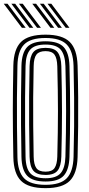

<svg xmlns="http://www.w3.org/2000/svg" viewBox="-30 -993 475 1022"><path d="M212.5 8.5Q121.2 8.5 82 -30.4Q42.8 -69.2 41 -156.8Q39.5 -228.2 38.9 -288.6Q38.2 -349 38.2 -405.1Q38.2 -461.2 39 -519.1Q39.8 -577 41 -643.5Q42.8 -731.2 82 -769.9Q121.2 -808.5 212.5 -808.5Q302 -808.5 341.2 -769.8Q380.5 -731 383 -643.5Q385.5 -552.8 386.1 -474.4Q386.8 -396 386 -319.2Q385.2 -242.5 383 -156.8Q380.5 -69.8 341.6 -30.6Q302.8 8.5 212.5 8.5ZM212.5 -9.2Q291.5 -9.2 325.4 -44.2Q359.2 -79.2 361.5 -157.5Q363.8 -243.2 364.5 -319.4Q365.2 -395.5 364.5 -473.4Q363.8 -551.2 361.5 -642.8Q359.2 -721.5 325.1 -756.1Q291 -790.8 212.5 -790.8Q131.5 -790.8 97.9 -755.6Q64.2 -720.5 62.8 -643Q60.8 -548 60.2 -471Q59.8 -394 60.4 -319.5Q61 -245 62.8 -157.2Q64.2 -79.5 97.9 -44.4Q131.5 -9.2 212.5 -9.2ZM212.5 -26.8Q143.8 -26.8 114.8 -57.4Q85.8 -88 84.2 -157.8Q82.5 -253 81.9 -329.9Q81.2 -406.8 81.9 -481Q82.5 -555.2 84.2 -642.5Q85.8 -712.2 114.9 -742.8Q144 -773.2 212.5 -773.2Q280.8 -773.2 309.2 -742.1Q337.8 -711 339.8 -642.2Q341.8 -570.2 342.5 -509.8Q343.2 -449.2 343.2 -393.5Q343.2 -337.8 342.4 -280.6Q341.5 -223.5 339.8 -158.2Q337.8 -90 309.6 -58.4Q281.5 -26.8 212.5 -26.8ZM212.5 -44.2Q269.5 -44.2 293 -71.5Q316.5 -98.8 318.2 -158.8Q320 -228.8 320.9 -287.5Q321.8 -346.2 321.8 -401.4Q321.8 -456.5 320.9 -514.6Q320 -572.8 318.2 -641.2Q316.5 -699.8 293.8 -727.8Q271 -755.8 212.5 -755.8Q154.5 -755.8 130.9 -728.9Q107.2 -702 106 -642.2Q104 -550.2 103.5 -474Q103 -397.8 103.6 -322.5Q104.2 -247.2 106 -158.2Q107.2 -96.5 131.6 -70.4Q156 -44.2 212.5 -44.2ZM212.5 -61.8Q166.2 -61.8 147.5 -84.5Q128.8 -107.2 127.5 -158.5Q125.8 -253.8 125.1 -330.4Q124.5 -407 125.1 -481Q125.8 -555 127.5 -641.8Q128.8 -692.8 147.4 -715.5Q166 -738.2 212.5 -738.2Q259.2 -738.2 277.2 -714.4Q295.2 -690.5 296.5 -640.8Q298.2 -569.2 299.1 -510.4Q300 -451.5 300 -397Q300 -342.5 299.1 -285.1Q298.2 -227.8 296.5 -159.5Q295.2 -109 277 -85.4Q258.8 -61.8 212.5 -61.8ZM212.5 -79.2Q247.5 -79.2 260.6 -98.9Q273.8 -118.5 275 -160Q276.8 -230.5 277.6 -288.6Q278.5 -346.8 278.5 -400.9Q278.5 -455 277.6 -512.8Q276.8 -570.5 275 -640Q273.8 -683.2 260.1 -702Q246.5 -720.8 212.5 -720.8Q178.5 -720.8 164.2 -702.8Q150 -684.8 149.2 -641.2Q147.2 -549.2 146.6 -473.2Q146 -397.2 146.8 -322.5Q147.5 -247.8 149.2 -159Q150 -117.2 163.6 -98.2Q177.2 -79.2 212.5 -79.2ZM167.5 -845 70.8 -973H91L187.8 -845ZM86.5 -845 -10 -973H10.2L106.8 -845ZM127 -845 30.5 -973H50.8L147.2 -845ZM319.8 -845 223 -973H243.2L339.8 -845ZM238.8 -845 142 -973H162.2L259 -845ZM279.2 -845 182.5 -973H202.8L299.5 -845Z"/></svg>

Font: Big Shoulders Inline Display
Style: Bold
Weight: 700
Designer: Patric King
Foundry: XO Type Co
Version: Version 1.000